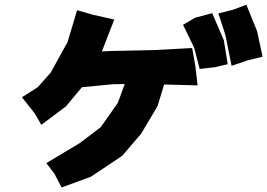

<svg xmlns="http://www.w3.org/2000/svg" viewBox="-20 -785 1145 823"><path d="M764.6 -678.7 812.5 -580.1 835.9 -489.3 902.3 -497.1 956.1 -509.8 939.5 -612.3 889.6 -728.5 816.4 -709ZM916 -727.5 946.3 -634.8 972.7 -502.9 1042 -526.4 1105.5 -542 1082 -651.4 1036.1 -764.6 978.5 -743.2ZM310.5 -741.2 269.5 -604.5 197.3 -473.6 141.6 -411.1 74.2 -368.2 128.9 -298.8 157.2 -250 262.7 -329.1 331.1 -411.1 461.9 -423.8 514.6 -424.8 485.4 -344.7 412.1 -240.2 322.3 -171.9 178.7 -85.9 213.9 -39.1 244.1 18.6 369.1 -27.3 503.9 -117.2 585 -211.9 655.3 -330.1 683.6 -422.9 827.1 -418.9 817.4 -501 803.7 -579.1 638.7 -570.3 456.1 -566.4 416 -564.5 417 -565.4 469.7 -701.2 378.9 -721.7Z"/></svg>

Font: MaokenAssortedSans-Lite
Style: Lite
Weight: 400
Version: Version 1.400